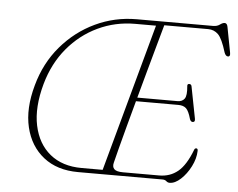

<svg xmlns="http://www.w3.org/2000/svg" viewBox="-52 -780 1057 854"><g transform="rotate(5 477.0 -353.0)"><path d="M702.5 0H325.5Q231.5 0 170.8 -48Q110 -96 90.2 -179Q70.5 -262 100 -367.5Q127.5 -468.5 191.2 -543.2Q255 -618 341.8 -659Q428.5 -700 526.5 -700H867Q885 -700 896.8 -708.8Q908.5 -717.5 917.5 -717.5Q928 -717.5 931 -702L952.5 -589Q956.5 -570.5 944.5 -570.5Q934.5 -570.5 928.5 -586.5Q910 -647.5 891.5 -665.8Q873 -684 846.5 -684H650.5Q639 -643 624 -589Q609 -535 592.2 -474.2Q575.5 -413.5 559 -353H738.5Q759.5 -353 769.8 -367.2Q780 -381.5 776 -422.5Q774.5 -433.5 784 -433.5Q793.5 -433.5 795 -423.5L822.5 -282Q825.5 -267 814.5 -266.5Q805.5 -266 801 -277.5Q791 -313.5 778.8 -325Q766.5 -336.5 744 -336.5H554.5Q537.5 -274.5 522.5 -218.5Q507.5 -162.5 496.5 -120.2Q485.5 -78 480.5 -57Q475 -37.5 485 -27Q495 -16.5 524.5 -16.5H686Q734.5 -16.5 769.5 -45.2Q804.5 -74 831 -143.5Q833.5 -151 840 -151Q847.5 -151 847 -140Q846 -105.5 828 -70.2Q810 -35 784.5 -11.5Q759 12 735 12Q726.5 12 720 6Q713.5 0 702.5 0ZM138.5 -377Q109 -270.5 126 -190Q143 -109.5 198.2 -64.5Q253.5 -19.5 339.5 -19.5H433.5L614 -679H521.5Q432.5 -679 355 -642.2Q277.5 -605.5 221 -537.8Q164.5 -470 138.5 -377Z"/></g></svg>

Font: Fraunces 72pt S050 Thin
Style: Italic
Weight: 100
Italic angle: -16°
Version: Version 1.000; ttfautohint (v1.8.3)